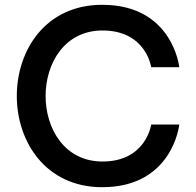

<svg xmlns="http://www.w3.org/2000/svg" viewBox="-20 -770 817 800"><path d="M406 10C700 10 727 -251 727 -251H610C610 -251 589 -97 407 -97C249 -97 170 -234 170 -370C170 -506 249 -643 407 -643C589 -643 610 -490 610 -490H727C727 -490 700 -750 406 -750C169 -750 50 -560 50 -370C50 -181 169 10 406 10Z"/></svg>

Font: Be Vietnam Pro Medium
Style: Regular
Weight: 500
Designer: Lam Bao, Tony Le, Vietanh Nguyen
Foundry: Yellow Type Foundry
Version: Version 1.002